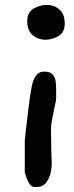

<svg xmlns="http://www.w3.org/2000/svg" viewBox="-20 -778 302 783"><path d="M165 -616Q135 -616 113 -635Q91 -654 91 -691Q91 -728 117 -743Q143 -758 170 -758Q201 -758 222.5 -739Q244 -720 244 -682Q244 -646 218.5 -631Q193 -616 165 -616ZM125 -15Q106 -15 96 -35Q86 -55 81 -75V-204Q81 -209 83.5 -230.5Q86 -252 89.5 -281.5Q93 -311 96.5 -338.5Q100 -366 102 -382Q105 -402 109.5 -426Q114 -450 126 -468Q138 -486 160 -486Q184 -486 194.5 -474.5Q205 -463 207 -446Q209 -429 209 -411V-376Q209 -374 208 -367.5Q207 -361 205 -353Q198 -318 194.5 -301.5Q191 -285 189.5 -273.5Q188 -262 188 -242Q188 -230 188.5 -212Q189 -194 189 -165Q189 -152 190 -139.5Q191 -127 191 -113Q191 -98 188 -81Q184 -56 170 -35.5Q156 -15 125 -15Z"/></svg>

Font: Fuzzy Bubbles
Style: Bold
Weight: 700
Designer: Robert E. Leuschke
Foundry: Robert E. Leuschke
Version: Version 1.010; ttfautohint (v1.8.3)